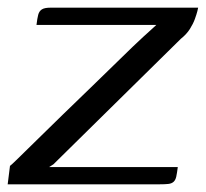

<svg xmlns="http://www.w3.org/2000/svg" viewBox="-27 -480 536 500"><path d="M101 -45H436Q434 -29 432 -20Q430 -11 425 -6.5Q420 -2 411.5 -1Q403 0 387 0H-7L-1 -48Q0 -48 18.5 -66Q37 -84 68 -114.5Q99 -145 136.5 -181.5Q174 -218 213.5 -256Q253 -294 287 -327.5Q321 -361 346 -384Q358 -395 367.5 -403.5Q377 -412 380 -415H68Q70 -432 72.5 -441.5Q75 -451 82 -455.5Q89 -460 104 -460H489Q489 -459 487 -451Q485 -443 480.5 -430.5Q476 -418 467.5 -404.5Q459 -391 444 -379L112 -52Z"/></svg>

Font: Genos
Style: Italic
Weight: 400
Italic angle: -8°
Version: Version 1.010